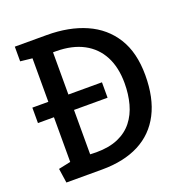

<svg xmlns="http://www.w3.org/2000/svg" viewBox="-125 -802 872 913"><g transform="rotate(-20 311.0 -345.5)"><path d="M26.9 -390H379.2V-312H26.9ZM57.3 0 46.6 -72.8 107.8 -85.8V-610.2L47.7 -616.8V-691H209Q322 -691 406.3 -653.7Q490.7 -616.5 537.6 -541.5Q584.6 -466.5 584.6 -351.6Q584.6 -236.8 543.9 -158.2Q503.3 -79.7 425.8 -39.8Q348.4 0 237.7 0ZM240.2 -86.4Q305.6 -86.4 351 -106.2Q396.5 -126 424.7 -161.8Q452.9 -197.5 466 -245.7Q479 -293.9 479 -349.6Q479 -429.5 449.4 -486Q419.8 -542.5 363.1 -572.8Q306.4 -603.1 224.8 -603.6H209.3V-87.4Z"/></g></svg>

Font: Kreon Light
Style: Regular
Weight: 300
Designer: Julia Petretta
Foundry: Julia Petretta and Eli Heuer
Version: Version 2.002